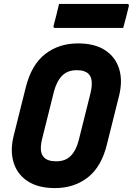

<svg xmlns="http://www.w3.org/2000/svg" viewBox="-20 -942 679 982"><path d="M379 -720Q465 -720 518 -685Q571 -650 589.5 -589.5Q608 -529 589 -452L527 -204Q499 -89 429 -34.5Q359 20 261 20Q176 20 122 -15Q68 -50 49.5 -111Q31 -172 50 -248L112 -496Q141 -611 211 -665.5Q281 -720 379 -720ZM196 -234Q188 -203 189 -177.5Q190 -152 206 -136Q215 -127 230 -122Q245 -117 268 -117Q315 -117 342.5 -145.5Q370 -174 383 -226L443 -466Q451 -499 449 -524.5Q447 -550 433 -564Q424 -573 409.5 -578Q395 -583 372 -583Q326 -583 298 -555Q270 -527 256 -474ZM282 -922H630Q641 -922 639 -911Q632 -882 625 -855Q618 -828 610 -799H262Q251 -799 254 -810Q262 -839 268.5 -866Q275 -893 282 -922Z"/></svg>

Font: Recursive Mn Lnr St XBd
Style: Italic
Weight: 800
Italic angle: -15°
Monospace: yes
Version: Version 1.079;hotconv 1.0.112;makeotfexe 2.5.65598; ttfautoh